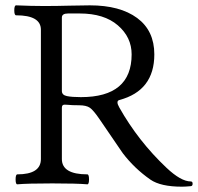

<svg xmlns="http://www.w3.org/2000/svg" viewBox="-20 -683 737 715"><path d="M132.3 -90.8V-572.3Q132.3 -626 40 -626Q33.2 -626 33.2 -644.5Q33.2 -663.1 40 -663.1Q96.7 -660.6 143.8 -660.6Q190.9 -660.6 238 -661.9Q285.2 -663.1 314.5 -663.1Q426.8 -663.1 490.7 -616Q554.7 -568.8 554.7 -480.5Q554.7 -345.2 424.3 -310.5Q410.6 -306.6 424.3 -282.7Q495.1 -157.2 599.6 -58.6Q653.8 -7.3 690.4 -7.3Q697.3 -7.3 697.3 1.2Q697.3 9.8 690.4 10.3Q669.9 12.2 657.7 12.2Q578.1 12.2 540 -14.2Q480.5 -55.7 437 -112.8L351.6 -237.8Q328.1 -272.5 314.7 -281.7Q301.3 -291 274.2 -291Q247.1 -291 232.4 -292.7Q217.8 -294.4 214.1 -291.5Q210.4 -288.6 210.4 -282.7V-90.8Q210.4 -33.7 305.2 -33.7Q311.5 -33.7 311.5 -15.1Q311.5 3.4 305.2 3.4Q267.1 0 174.6 0Q82 0 44.4 3.4Q38.1 3.4 38.1 -14.9Q38.1 -33.2 44.4 -33.7Q132.3 -33.7 132.3 -90.8ZM210.4 -344.2Q210.4 -329.1 229 -325.2Q247.6 -321.3 281.2 -321.3Q470.2 -321.3 470.2 -480.5Q470.2 -544.4 418.9 -588.6Q367.7 -632.8 276.9 -632.8H233.4Q210.4 -632.8 210.4 -617.7Z"/></svg>

Font: Junicode
Style: Regular
Weight: 400
Designer: Peter S. Baker
Foundry: Briery Creek Software
Version: Version 0.7.2